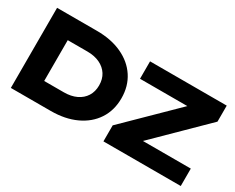

<svg xmlns="http://www.w3.org/2000/svg" viewBox="-101 -1154 1905 1557"><g transform="rotate(30 851.5 -375.5)"><path d="M444 -750Q577 -750 677.5 -703.5Q778 -657 833.5 -572.5Q889 -488 889 -375Q889 -262 833.5 -177.5Q778 -93 677.5 -46.5Q577 0 444 0H70V-750ZM276 -87 177 -184H460Q527 -184 576.5 -207.5Q626 -231 653 -274Q680 -317 680 -375Q680 -434 653 -476.5Q626 -519 576.5 -542.5Q527 -566 460 -566H177L276 -663ZM937 0V-150L1428 -632L1578 -588H940V-751H1658V-601L1167 -118L1038 -163H1661V0Z"/></g></svg>

Font: Unbounded
Style: Bold
Weight: 700
Designer: Luke Prowse, Jean-Baptiste Morizot, Fátima Lázaro, Florian Runge
Foundry: NaN
Version: Version 1.700